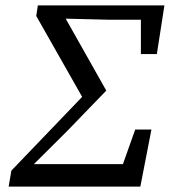

<svg xmlns="http://www.w3.org/2000/svg" viewBox="-20 -690 628 710"><path d="M12 0 22 -59 307 -356 299 -305 114 -631 120 -670H588L560 -490H501V-664L543 -617H385L222 -621L221 -602L206 -651L373 -355L227 -204L78 -56L100 -110V-83H476L415 -28L480 -211H540L499 0Z"/></svg>

Font: Source Serif 4 18pt
Style: Italic
Weight: 400
Italic angle: -12°
Designer: Frank Grießhammer
Foundry: Adobe Systems Incorporated
Version: Version 4.004;hotconv 1.0.116;makeotfexe 2.5.65601